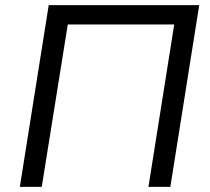

<svg xmlns="http://www.w3.org/2000/svg" viewBox="-20 -725 816 745"><path d="M57 0 169 -705H753L641 0H556L656 -630H243L142 0Z"/></svg>

Font: Nunito Sans 10pt
Style: Italic
Weight: 400
Italic angle: -9°
Designer: Vernon Adams
Foundry: Vernon Adams
Version: Version 3.101;gftools[0.9.27]